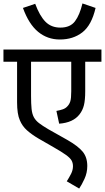

<svg xmlns="http://www.w3.org/2000/svg" viewBox="-20 -909 608 1113"><path d="M568 -551H474V-380Q474 -329 466.5 -299Q459 -269 441 -246Q404 -198 323 -192L307 -266Q329 -270 344.5 -275.5Q360 -281 370 -292Q382 -304 387.5 -321.5Q393 -339 393 -380V-551H160V-353Q160 -307 163 -278Q166 -249 176 -230Q186 -211 206 -195.5Q226 -180 260 -160L370 -98Q433 -62 459.5 -29.5Q486 3 486 53Q486 93 469.5 128.5Q453 164 439 184L367 142Q380 122 391.5 99.5Q403 77 403 55Q403 36 395 21.5Q387 7 363 -10.5Q339 -28 290 -56L203 -106Q164 -129 136.5 -153.5Q109 -178 95 -212Q79 -248 79 -316V-551H0V-622H568ZM534 -863Q511 -763 457.5 -721.5Q404 -680 327 -680Q255 -680 201 -724.5Q147 -769 113 -863L184 -887Q210 -817 243.5 -783Q277 -749 330 -749Q387 -749 414.5 -785.5Q442 -822 458 -889Z"/></svg>

Font: Noto Sans
Style: Regular
Weight: 400
Designer: Monotype Design Team
Foundry: Monotype Imaging Inc.
Version: Version 2.007